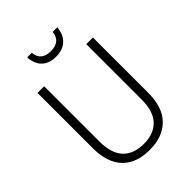

<svg xmlns="http://www.w3.org/2000/svg" viewBox="-260 -1031 1161 1161"><g transform="rotate(-45 321.0 -450.0)"><path d="M558 -240Q558 -117 495 -53.5Q432 10 320 10Q206 10 145 -54.5Q84 -119 84 -242V-714H141V-242Q141 -140 187.5 -90.5Q234 -41 322 -41Q407 -41 454 -90.5Q501 -140 501 -238V-714H558ZM449 -910Q445 -854 411 -821.5Q377 -789 319 -789Q261 -789 228 -820.5Q195 -852 192 -910H231Q238 -835 320 -835Q402 -835 410 -910Z"/></g></svg>

Font: Noto Sans Georgian SemiCondensed Light
Style: Regular
Weight: 300
Width: 4
Designer: Monotype Design Team, Akaki Razmadze
Foundry: Google LLC
Version: Version 2.005; ttfautohint (v1.8.4.7-5d5b)